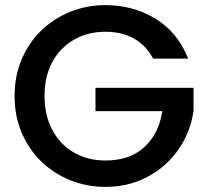

<svg xmlns="http://www.w3.org/2000/svg" viewBox="-20 -724 813 750"><path d="M715 -495H578Q550 -548 502 -574Q454 -600 392 -600Q323 -600 269 -569Q215 -538 184.5 -482Q154 -426 154 -349Q154 -273 184.5 -216Q215 -159 269 -128Q323 -97 392 -97Q487 -97 544 -149.5Q601 -202 614 -290H353V-381H736V-292Q728 -232 700 -178Q672 -124 626.5 -82.5Q581 -41 521.5 -17.5Q462 6 392 6Q319 6 254.5 -20Q190 -46 141 -93.5Q92 -141 64.5 -206Q37 -271 37 -349Q37 -427 64.5 -492Q92 -557 141 -604.5Q190 -652 254.5 -678Q319 -704 392 -704Q501 -704 588 -650.5Q675 -597 715 -495Z"/></svg>

Font: Poppins Medium
Style: Regular
Weight: 500
Designer: Ninad Kale (Devanagari), Jonny Pinhorn (Latin)
Version: Version 5.002